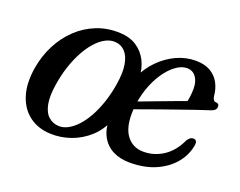

<svg xmlns="http://www.w3.org/2000/svg" viewBox="-84 -621 974 780"><g transform="rotate(20 403.5 -231.0)"><path d="M318 -471.8Q358.8 -470.1 388.4 -451.1Q417.9 -432 434.4 -399.7Q450.8 -367.3 452.3 -325L438.4 -327Q457.6 -369.2 489.8 -401.8Q521.9 -434.3 562 -452.8Q602.1 -471.2 644 -471.2Q682.5 -471.2 707.8 -456.6Q733.1 -441.9 746.7 -416.9Q760.3 -391.8 762.7 -360.3Q763.9 -352.1 767.6 -346.3Q771.2 -340.5 778.1 -340.3Q784.7 -340.3 788.7 -336.9Q792.6 -333.5 792.6 -326.2Q792.9 -318.2 786.7 -311.8Q780.4 -305.4 765.3 -301.1Q744.3 -294.4 712.6 -283.6Q680.9 -272.8 644.5 -259.9Q608 -247.1 572.5 -234.6Q537 -222.1 507.7 -211.4Q478.4 -200.8 460.8 -194.4Q443.1 -188 443.1 -188L439 -219.7Q439 -219.7 455.1 -225.7Q471.1 -231.8 497.3 -241.6Q523.5 -251.5 554.8 -263.3Q586 -275.1 617.1 -286.7Q648.1 -298.3 673.3 -307.4L666.4 -297.2Q669.9 -310.6 672.1 -327.1Q674.3 -343.7 674.3 -360.6Q674.5 -392 660.3 -411.3Q646 -430.6 621.1 -430.6Q598 -430.6 573.5 -412.7Q548.9 -394.8 527.3 -363Q505.7 -331.2 491.3 -289.1Q476.8 -246.9 473.4 -198.7Q468.7 -125 495.4 -87.9Q522.1 -50.7 570.2 -50.7Q616.3 -50.7 655.8 -76.7Q695.2 -102.7 718.6 -154.3Q725.6 -163.7 731 -167.3Q736.4 -170.9 743.8 -170.7Q751.6 -170.5 755.4 -164.9Q759.1 -159.3 758.2 -151.1Q752.3 -107.3 723.6 -70.8Q694.8 -34.2 646.3 -12.1Q597.8 9.9 532.5 9.9Q490.4 9.9 459.3 -6.1Q428.2 -22.1 411.1 -53.2Q393.9 -84.4 393.8 -130.6L408.3 -128.4Q390 -82.3 355.5 -50.7Q321 -19.2 277.7 -3.8Q234.3 11.6 188.8 9.7Q136.3 7.5 98.6 -20.1Q60.9 -47.7 44.4 -98.3Q27.9 -148.8 39.1 -218.8Q48.1 -273.5 72.2 -320.8Q96.4 -368 133.1 -402.9Q169.8 -437.7 216.7 -456.1Q263.6 -474.5 318 -471.8ZM210.3 -31.1Q230 -30.3 250.1 -40.8Q270.1 -51.3 289.4 -71.9Q308.6 -92.4 325.1 -122Q341.6 -151.6 354.3 -188.7Q367 -225.8 374.2 -269.4Q383.1 -322.5 377.1 -357.5Q371.2 -392.5 354 -410.7Q336.8 -429 311.4 -430.6Q289.5 -432.2 267.9 -420.5Q246.2 -408.9 226.4 -386.4Q206.6 -364 190.2 -333.2Q173.7 -302.4 161.5 -265.3Q149.3 -228.3 143 -187.8Q134.1 -134.1 140.8 -99.9Q147.4 -65.7 165.9 -49.1Q184.4 -32.4 210.3 -31.1Z"/></g></svg>

Font: Fraunces Wonky
Style: Italic
Weight: 900
Italic angle: -16°
Version: Version 1.000;[b76b70a41]